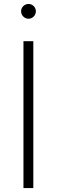

<svg xmlns="http://www.w3.org/2000/svg" viewBox="-20 -954 288 974"><path d="M99 0H149V-745H99ZM87 -897C87 -876 104 -859 125 -859C145 -859 162 -876 162 -897C162 -917 145 -934 125 -934C104 -934 87 -917 87 -897Z"/></svg>

Font: Mluvka ExtraLight
Style: Regular
Weight: 200
Designer: Modified by Jiří Krblich, Original typeface by Gumpita Rahayu
Foundry: Gumpita Rahayu & Jiří Krblich
Version: Version 2.000;Glyphs 3.1.1 (3134)